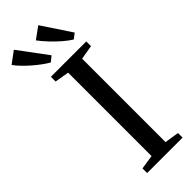

<svg xmlns="http://www.w3.org/2000/svg" viewBox="-392 -1019 1048 1048"><g transform="rotate(-45 131.5 -495.5)"><path d="M114 -48.5V-692.5L31.5 -706.5V-743H304.5V-706.5L222 -692.5V-48.5L305 -35.5V0H31.5V-36ZM86 -799Q68 -809 45.5 -825.5Q23 -842 0.2 -861.8Q-22.5 -881.5 -42.2 -902Q-62 -922.5 -74.5 -940.5L-7 -990.5L117 -823.5L87 -799ZM263.5 -799Q240 -813 211.8 -837.5Q183.5 -862 157.5 -890Q131.5 -918 114 -941.5L182 -991L294 -822L264.5 -799Z"/></g></svg>

Font: Merriweather 72pt
Style: Regular
Weight: 400
Version: Version 2.100